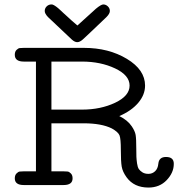

<svg xmlns="http://www.w3.org/2000/svg" viewBox="-20 -824 798 855"><path d="M45.9 -29.8Q45.9 -43.9 53.5 -51.5Q61 -59.1 67.6 -60.1Q74.2 -61 85.9 -61H140.1V-549.8H85.9Q45.9 -549.8 45.9 -580.1Q45.9 -594.2 53.5 -601.6Q61 -608.9 67.6 -609.9Q74.2 -610.8 85.9 -610.8H354Q463.9 -610.8 544.9 -562Q626 -513.2 626 -442.9Q626 -401.9 595.5 -366Q564.9 -330.1 511.2 -307.1Q548.3 -289.1 566.9 -261.2Q581.1 -240.2 584 -223.1Q586.9 -206.1 586.9 -161.1Q586.9 -137.2 587.4 -125.5Q587.9 -113.8 590.3 -96.4Q592.8 -79.1 598.4 -71Q604 -63 614.5 -56.4Q625 -49.8 641.1 -49.8Q658.2 -49.8 670.7 -61.5Q683.1 -73.2 685.1 -95.2Q688 -125 719.2 -125Q754.4 -125 753.9 -94.2Q753.9 -55.2 722.4 -22Q690.9 11.2 641.1 11.2Q577.1 11.2 543.9 -34.2Q525.9 -59.1 522 -82Q518.1 -105 518.1 -157.2Q518.1 -205.1 512.5 -220.5Q506.8 -235.8 478 -252Q432.1 -274.9 352.1 -274.9H209V-61H263.2Q275.4 -61 281.7 -60.1Q288.1 -59.1 295.7 -51.5Q303.2 -43.9 303.2 -29.8Q303.2 0 263.2 0H85.9Q45.9 0 45.9 -29.8ZM209 -804.2Q211.9 -804.2 213.9 -803.7Q215.8 -803.2 219 -801.5Q222.2 -799.8 224.6 -798.3Q227.1 -796.9 231 -793.9Q234.9 -791 239 -787.6Q243.2 -784.2 249.5 -778.1Q255.9 -772 262.5 -765.9Q269 -759.8 279.5 -750.5Q290 -741.2 299.8 -731.9L324.2 -710.9H325.2Q332 -717.8 407.2 -785.2Q430.2 -804.2 439.9 -804.2Q451.2 -804.2 460.2 -795.7Q469.2 -787.1 469.2 -775.1Q469.2 -763.2 454.1 -748Q361.3 -659.2 348.1 -647.7Q335 -636.2 324 -636.2Q313 -636.2 300 -647.7Q287.1 -659.2 193.8 -748Q179.2 -763.2 179.2 -775.1Q179.2 -787.1 188 -795.7Q196.8 -804.2 209 -804.2ZM209 -335.9H345.2Q428.2 -335.9 492.7 -366.5Q557.1 -397 557.1 -442.9Q557.1 -488.8 492.7 -519.3Q428.2 -549.8 345.2 -549.8H209Z"/></svg>

Font: CMU Typewriter Text Variable Width
Style: Medium
Weight: 500
Version: Version 0.7.0